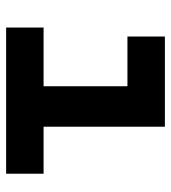

<svg xmlns="http://www.w3.org/2000/svg" viewBox="14 -572 558 626"><g transform="rotate(90 293.0 -259.0)"><path d="M69.8 0V-122.1H261.2V-395.5H99.1V-517.6H393.1V-122.1H546.4V0Z"/></g></svg>

Font: CaskaydiaMono NF
Style: Bold
Weight: 700
Designer: Aaron Bell
Foundry: Saja Typeworks
Version: Version 2111.001; ttfautohint (v1.8.4);Nerd Fonts 3.1.1